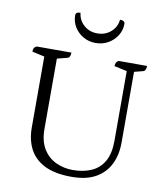

<svg xmlns="http://www.w3.org/2000/svg" viewBox="-93 -936 886 1025"><g transform="rotate(10 349.5 -423.5)"><path d="M364 12Q274 12 218 -16Q162 -44 136 -94Q110 -144 110 -211V-595L43 -610Q43 -622 46.5 -629Q50 -636 61 -641H249Q249 -614 233 -610L178 -596V-215Q178 -149 204 -107Q230 -65 272.5 -45Q315 -25 364 -25Q421 -25 464.5 -44Q508 -63 532.5 -105Q557 -147 557 -217V-595L488 -610Q488 -633 505 -641H659Q659 -614 643 -610L596 -598V-214Q596 -148 571 -97Q546 -46 495 -17Q444 12 364 12ZM367 -714Q330 -714 300 -731Q270 -748 252 -777Q234 -806 234 -841Q234 -859 260 -859Q264 -819 294 -792.5Q324 -766 367 -766Q410 -766 440 -792.5Q470 -819 474 -859Q501 -859 501 -841Q501 -806 482.5 -777Q464 -748 434 -731Q404 -714 367 -714Z"/></g></svg>

Font: Petrona Light
Style: Regular
Weight: 300
Designer: Ringo R. Seeber
Foundry: Ringo R. Seeber
Version: Version 2.001; ttfautohint (v1.8.3)